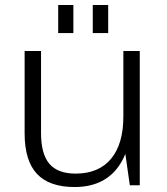

<svg xmlns="http://www.w3.org/2000/svg" viewBox="-20 -745 671 772"><path d="M145 -210Q145 -126 178.5 -86.5Q212 -47 284 -47Q377 -47 426.5 -106.5Q476 -166 476 -277L509 -343V-278Q509 -141 450 -67Q391 7 280 7Q178 7 128.5 -46Q79 -99 79 -209V-540H145ZM542 0H502L476 -182V-540H542ZM275 -725V-612H214V-725ZM415 -725V-612H353V-725Z"/></svg>

Font: Pathway Extreme 8pt Thin 12pt ExtraLight
Style: Regular
Weight: 250
Version: Version 1.001;gftools[0.9.26]